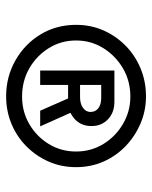

<svg xmlns="http://www.w3.org/2000/svg" viewBox="45 -797 496 626"><g transform="rotate(90 293.0 -484.0)"><path d="M294 -256Q230 -256 176.5 -286.5Q123 -317 92 -368.5Q61 -420 61 -484Q61 -532 79 -573Q97 -614 129 -645.5Q161 -677 203.5 -694.5Q246 -712 294 -712Q341 -712 383 -694Q425 -676 457 -645Q489 -614 507 -573Q525 -532 525 -484Q525 -436 507 -395Q489 -354 457.5 -322.5Q426 -291 384 -273.5Q342 -256 294 -256ZM295 -308Q344 -308 384.5 -331.5Q425 -355 449.5 -395Q474 -435 474 -484Q474 -533 449.5 -573Q425 -613 384 -637Q343 -661 295 -661Q244 -661 203 -637Q162 -613 137 -573Q112 -533 112 -484Q112 -435 137 -395Q162 -355 203 -331.5Q244 -308 295 -308ZM341 -367 297 -467 341 -481 392 -367ZM210 -367V-609H312Q347 -609 369 -588Q391 -567 391 -534Q391 -500 367.5 -479Q344 -458 312 -458H236L257 -470V-367ZM257 -487 238 -497H297Q318 -497 331.5 -506.5Q345 -516 345 -531Q345 -547 333 -556.5Q321 -566 299 -566H235L257 -577Z"/></g></svg>

Font: Lexend Exa Light
Style: Regular
Weight: 300
Designer: Bonnie Shaver-Troup, Thomas Jockin
Foundry: Lexend
Version: Version 1.007